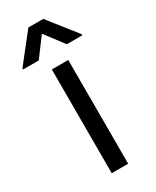

<svg xmlns="http://www.w3.org/2000/svg" viewBox="-236 -796 689 850"><g transform="rotate(-30 108.5 -371.5)"><path d="M67.4 -530.3H151.4V0H67.4ZM108.4 -689.5 37.1 -593.8H-43V-599.6L70.3 -743.2H146.5L259.8 -599.6V-593.8H180.7Z"/></g></svg>

Font: Pretendard
Style: Regular
Weight: 400
Designer: Base glyphs from Inter by Rasmus Andersson; Hangeul glyphs from Noto Sans CJK(Source Han Sans) by Jang Soo-young and Kan
Foundry: Kil Hyung-jin
Version: Version 1.309